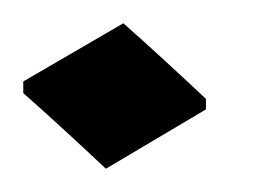

<svg xmlns="http://www.w3.org/2000/svg" viewBox="-20 -129 222 165"><path d="M157 -35 71 16Q54 0 35.5 -17Q17 -34 0 -49V-59L86 -109Q103 -94 121.5 -77Q140 -60 157 -44Z"/></svg>

Font: Jaini
Style: Regular
Weight: 400
Designer: Girish Dalvi, Maithili Shingre
Foundry: Ek Type
Version: Version 1.001;PS 1.000;hotconv 16.6.51;makeotf.lib2.5.65220